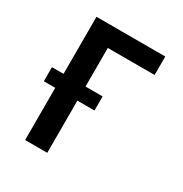

<svg xmlns="http://www.w3.org/2000/svg" viewBox="-171 -863 942 991"><g transform="rotate(30 300.0 -367.5)"><path d="M118 0V-311H50V-395H119V-735H529V-625H250V-395H352V-311H250V0Z"/></g></svg>

Font: Iosevka Extrabold Extended
Style: Regular
Weight: 800
Width: 7
Monospace: yes
Designer: Belleve Invis
Foundry: Belleve Invis
Version: Version 32.5.0; ttfautohint (v1.8.4)